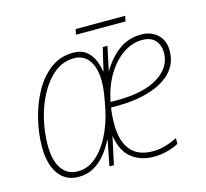

<svg xmlns="http://www.w3.org/2000/svg" viewBox="-96 -746 929 865"><g transform="rotate(-15 369.0 -313.5)"><path d="M169 10Q109 10 76 -36Q43 -82 43 -163Q43 -223 58.5 -288.5Q74 -354 104.5 -410.5Q135 -467 181 -502Q227 -537 287 -537Q326 -537 349 -518.5Q372 -500 383 -473Q394 -446 397 -421H399L424 -527H446L422 -414Q455 -470 500 -503.5Q545 -537 605 -537Q651 -537 681 -509.5Q711 -482 711 -433Q711 -375 673.5 -335Q636 -295 569 -274.5Q502 -254 414 -254H390Q387 -239 385.5 -218.5Q384 -198 384 -177Q384 -98 418.5 -56.5Q453 -15 521 -15Q555 -15 584.5 -24.5Q614 -34 636 -45V-19Q616 -7 584.5 1.5Q553 10 519 10Q458 10 416 -23.5Q374 -57 363 -130L335 0H314L337 -117H335Q319 -85 295.5 -55.5Q272 -26 240.5 -8Q209 10 169 10ZM172 -15Q217 -15 255 -46.5Q293 -78 320.5 -131.5Q348 -185 362 -249Q370 -288 375 -320Q380 -352 380 -379Q380 -442 355 -477Q330 -512 286 -512Q234 -512 194 -479.5Q154 -447 126 -395Q98 -343 84 -282Q70 -221 70 -164Q70 -91 97 -53Q124 -15 172 -15ZM426 -279Q548 -279 616 -321Q684 -363 684 -432Q684 -466 664 -489Q644 -512 603 -512Q557 -512 514.5 -483.5Q472 -455 440 -402.5Q408 -350 394 -279ZM322 -612 327 -637H558L553 -612Z"/></g></svg>

Font: Noto Sans SemiCondensed Thin
Style: Italic
Weight: 100
Width: 4
Italic angle: -12°
Designer: Monotype Design Team
Foundry: Monotype Imaging Inc.
Version: Version 2.013; ttfautohint (v1.8.4.7-5d5b)